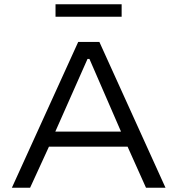

<svg xmlns="http://www.w3.org/2000/svg" viewBox="-20 -886 837 906"><path d="M36 0 349 -688H449L761 0H669L582 -194H211L122 0ZM241 -265H551L402 -608H393ZM242 -807V-866H554V-807Z"/></svg>

Font: Saira Expanded
Style: Regular
Weight: 400
Width: 7
Designer: Hector Gatti with collaboration of the Omnibus-Type team
Foundry: Omnibus-Type
Version: Version 1.100; ttfautohint (v1.8.3)